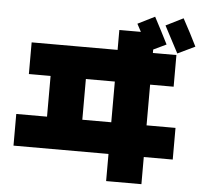

<svg xmlns="http://www.w3.org/2000/svg" viewBox="-60 -913 1121 1057"><g transform="rotate(5 500.0 -385.0)"><path d="M990 -700 894 -654Q840 -758 816 -802L912 -850Q958 -766 990 -700ZM210 -470H90V-645H565V-755H684Q662 -796 661 -798L755 -845Q796 -768 831 -698L760 -664V-645H890V-470H760V-245H920V-70H760V80H565V-70H40V-245H210ZM405 -245H565V-470H405Z"/></g></svg>

Font: Mplus 1p Black
Style: Regular
Weight: 900
Version: Version 1.061